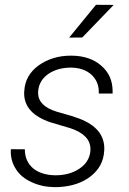

<svg xmlns="http://www.w3.org/2000/svg" viewBox="-20 -770 536 800"><path d="M268.1 -613.3 322.8 -613.8 453.6 -749.5 379.9 -750ZM356.4 -137.7C352.5 -107.9 336.9 -84 309.6 -66.4C282.2 -48.3 249 -39.6 210 -39.6C131.3 -41 83.5 -81.5 83.5 -147.9L25.4 -148.4C25.4 -145 24.9 -141.6 24.9 -138.2C24.9 -111.3 32.2 -86.9 46.9 -64.5C61 -42 82.5 -24.4 111.3 -11.2C140.1 2.4 171.9 9.3 207.5 9.8L227.5 9.3C281.2 5.9 325.2 -9.3 359.4 -36.6C393.1 -63.5 411.6 -98.1 414.1 -140.6C414.1 -144 414.6 -147.5 414.6 -150.9C414.6 -208 379.4 -249.5 310.1 -275.9L277.3 -287.1L216.3 -304.7C164.6 -320.3 138.7 -346.7 138.7 -383.3C138.7 -386.2 138.7 -389.6 139.2 -393.1C142.6 -421.9 156.7 -444.8 182.1 -462.4C207.5 -479.5 238.8 -488.3 275.9 -488.3C311.5 -487.8 339.8 -478 360.8 -459C381.3 -439.9 391.6 -416 391.6 -388.2C391.6 -385.7 391.6 -382.8 391.6 -380.4H449.2C449.2 -383.3 449.2 -386.7 449.2 -389.6C449.2 -433.1 434.1 -468.3 402.8 -495.6C371.6 -523.4 330.1 -537.6 278.3 -538.1C277.3 -538.1 275.9 -538.1 274.9 -538.1C223.6 -538.1 179.2 -524.4 141.1 -497.6C103.5 -470.2 83.5 -434.6 81.1 -390.6C81.1 -387.7 80.6 -384.3 80.6 -381.3C80.6 -325.2 117.2 -285.2 190.4 -260.3L274.4 -235.4C329.6 -216.8 356.9 -188 356.9 -148.4C356.9 -145 356.9 -141.1 356.4 -137.7Z"/></svg>

Font: Roboto Light
Style: Italic
Weight: 300
Italic angle: -12°
Designer: Google
Version: Version 2.137; 2017